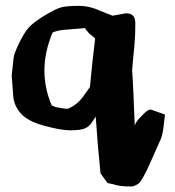

<svg xmlns="http://www.w3.org/2000/svg" viewBox="-20 -448 606 665"><path d="M446.8 -11.7Q447.8 -22.9 466.1 -42Q484.4 -61 490.2 -64.7Q496.1 -68.4 501.5 -68.4H502.9L551.3 -51.3L546.9 -12.7Q543.5 18.6 536.6 34.2Q529.3 50.3 500.5 115.5Q471.7 180.7 457.8 189.2Q443.8 197.8 435.1 197.8Q399.4 197.8 383.8 193.4Q368.7 189 352.5 186Q340.3 169.4 328.1 152.3Q317.9 53.7 311.5 -43.9Q304.2 -32.2 295.7 -20.5Q287.1 -8.8 273.2 -2.9Q259.3 2.9 226.1 3.4H223.1Q191.4 3.4 132.3 -12.7Q75.7 -28.3 52 -55.2Q28.3 -82 25.9 -115.2L20.5 -186.5L26.9 -246.1Q28.3 -261.7 45.4 -296.9Q63 -333.5 78.6 -351.6Q94.2 -369.6 134.5 -394.3Q174.8 -418.9 194.8 -423.3Q214.8 -427.7 252.7 -427.7Q290.5 -427.7 326.7 -410.6L370.1 -393.6L416 -401.9H417.5Q448.7 -401.9 448.7 -367.7V-366.7Q448.7 -307.6 441.9 -254.9L437.5 -203.1Q439 -194.8 442.4 -117.7ZM291.5 -146.5Q299.3 -231.4 309.6 -314.9Q288.6 -332 288.1 -333Q274.9 -348.1 274.4 -350.6L201.7 -344.7Q179.7 -342.8 162.1 -335.4Q133.8 -267.1 133.8 -204.3Q133.8 -141.6 159.2 -83Q162.6 -81.5 172.9 -77.1L206.5 -71.3L216.3 -71.8Q249.5 -85.9 272 -119.1Q286.1 -139.6 291.5 -146.5Z"/></svg>

Font: Drukaatie burti
Style: Bold
Weight: 700
Version: Version 0.14